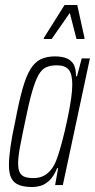

<svg xmlns="http://www.w3.org/2000/svg" viewBox="-20 -745 382 773"><path d="M111 8Q78 8 57 0Q36 -8 26 -27Q16 -46 16 -80Q16 -109 22 -152.5Q28 -196 41 -255Q56 -335 70.5 -386.5Q85 -438 102.5 -466.5Q120 -495 144 -506.5Q168 -518 202 -518Q223 -518 242 -512.5Q261 -507 273.5 -490.5Q286 -474 286 -438H290L309 -510H342L233 0H202L214 -68H210Q196 -34 178.5 -18Q161 -2 143.5 3Q126 8 111 8ZM115 -28Q138 -28 155.5 -37Q173 -46 186.5 -63Q200 -80 209 -106Q216 -125 224 -153Q232 -181 240 -214.5Q248 -248 255 -283Q262 -318 266.5 -349.5Q271 -381 271 -405Q271 -447 256.5 -464.5Q242 -482 209 -482Q183 -482 165.5 -474Q148 -466 135 -443Q122 -420 109 -375Q96 -330 81 -255Q68 -194 60.5 -153.5Q53 -113 53 -88Q53 -63 60 -50Q67 -37 81 -32.5Q95 -28 115 -28ZM156 -588 157 -593 240 -725H291L320 -593V-588H288L261 -693L188 -588Z"/></svg>

Font: Saira UltraCondensed ExtraLight
Style: Italic
Weight: 250
Width: 1
Italic angle: -12°
Designer: Hector Gatti with collaboration of the Omnibus-Type team
Foundry: Omnibus-Type
Version: Version 1.101